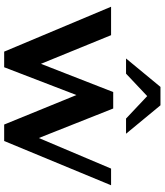

<svg xmlns="http://www.w3.org/2000/svg" viewBox="44 -804 771 898"><g transform="rotate(90 429.0 -355.5)"><path d="M12 -490H145L279 -162L411 -500H488L626 -152L769 -490H847L640 10H563L425 -328L295 10H222ZM387 -721H473L606 -560H535L430 -659L325 -560H254Z"/></g></svg>

Font: Fahkwang SemiBold
Style: Regular
Weight: 600
Designer: Suppakit Chalermlarp | Katatrad Co.,Ltd.
Foundry: Cadson Demak Co.,Ltd.
Version: Version 1.000; ttfautohint (v1.6)